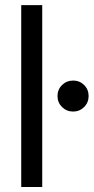

<svg xmlns="http://www.w3.org/2000/svg" viewBox="-20 -748 375 768"><path d="M148.9 -727.5V0H64.9V-727.5ZM272.5 -301.8Q246.6 -301.8 228.3 -319.8Q210 -337.9 210 -363.8Q210 -390.1 228.3 -408Q246.6 -425.8 272.5 -425.8Q298.3 -425.8 316.4 -408Q334.5 -390.1 334.5 -363.8Q334.5 -337.9 316.4 -319.8Q298.3 -301.8 272.5 -301.8Z"/></svg>

Font: Inter 28pt
Style: Regular
Weight: 400
Designer: Rasmus Andersson
Foundry: rsms
Version: Version 4.001;git-66647c0bb